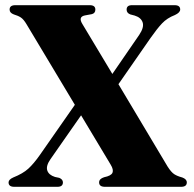

<svg xmlns="http://www.w3.org/2000/svg" viewBox="-20 -720 746 740"><path d="M626 -78Q640 -56 651.8 -48.5Q663.5 -41 682.5 -36Q700 -29.5 700 -17Q700 0 678 0H384.5Q362 0 362 -17Q362 -31 381.5 -37Q408.5 -42.5 413.5 -54.2Q418.5 -66 406.5 -85.5L292.5 -275.5L174.5 -106.5Q156.5 -80.5 162.2 -63Q168 -45.5 192 -38L208.5 -34.5Q222.5 -28.5 222.5 -17Q222.5 0 201.5 0H35Q13 0 13 -17Q13 -28 31 -36Q68.5 -51 89.2 -70Q110 -89 133.5 -122.5L268.5 -316L82 -627Q71 -645.5 60.5 -652.5Q50 -659.5 33 -664.5Q17 -670.5 17 -683Q17 -700 39 -700H326Q347.5 -700 347.5 -683Q347.5 -669 334 -665.5L307 -660.5Q280.5 -655 297.5 -627.5L413 -435L516.5 -585.5Q536 -614.5 529.8 -633.5Q523.5 -652.5 499 -660L482 -664.5Q468 -670 468 -683Q468 -700 488.5 -700H653Q674.5 -700 674.5 -683.5Q674.5 -671.5 654 -662Q624 -650.5 604.5 -629.8Q585 -609 560.5 -574L436.5 -395.5Z"/></svg>

Font: Fraunces 72pt
Style: Bold
Weight: 700
Version: Version 1.000;[b76b70a41]